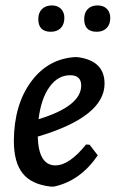

<svg xmlns="http://www.w3.org/2000/svg" viewBox="-20 -680 429 707"><path d="M171 -660Q192 -660 204.5 -647.5Q217 -635 217 -614Q217 -590 203.5 -576.5Q190 -563 167 -563Q121 -563 121 -610Q121 -633 134.5 -646.5Q148 -660 171 -660ZM339 -660Q361 -660 373.5 -647.5Q386 -635 386 -614Q386 -590 372.5 -576.5Q359 -563 336 -563Q290 -563 290 -610Q290 -633 303 -646.5Q316 -660 339 -660ZM340 -108Q276 -14 179 7H166Q96 -1 63.5 -41.5Q31 -82 31 -162Q32 -295 95 -380Q158 -465 260 -470L270 -469Q365 -455 365 -372Q365 -250 119 -177Q122 -71 184 -71Q235 -71 297 -148L310 -147ZM238 -403Q193 -403 162 -359.5Q131 -316 122 -241Q279 -289 279 -365Q279 -403 238 -403Z"/></svg>

Font: Alegreya Sans SC Medium
Style: Italic
Weight: 500
Italic angle: -7°
Designer: Juan Pablo del Peral
Foundry: Huerta Tipografica
Version: Version 2.007